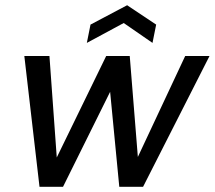

<svg xmlns="http://www.w3.org/2000/svg" viewBox="-20 -714 821 734"><path d="M221 0H131L73 -500H169L197 -112L386 -500H476L507 -114L688 -500H781L527 0H436L401 -363ZM563 -550 453 -626 312 -550 326 -620 466 -694 577 -620Z"/></svg>

Font: Albert Sans Medium
Style: Italic
Weight: 500
Italic angle: -11.25°
Designer: Andreas Rasmussen
Foundry: a.Foundry
Version: Version 1.025